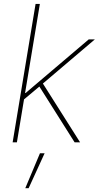

<svg xmlns="http://www.w3.org/2000/svg" viewBox="-20 -748 519 1009"><path d="M99.1 -219.7 106 -259.3H114.7L446.3 -541H478.5L195.8 -300.8L192.4 -297.9ZM46.4 0 167 -727.5H189.5L68.8 0ZM372.1 0 182.1 -300.8 201.7 -314.9 400.9 0ZM112.8 241.2 189.9 57.6H214.4L130.4 241.2Z"/></svg>

Font: Inter 17pt Thin
Style: Italic
Weight: 250
Italic angle: -9.3988°
Version: Version 4.001;git-66647c0bb